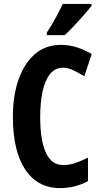

<svg xmlns="http://www.w3.org/2000/svg" viewBox="-20 -954 518 984"><path d="M304 -607Q262 -607 236 -574Q210 -541 198 -484Q186 -427 186 -355Q186 -235 215 -171.5Q244 -108 304 -108Q334 -108 364 -118Q394 -128 431 -146V-26Q366 10 288 10Q172 10 109 -85.5Q46 -181 46 -356Q46 -463 75 -546Q104 -629 158.5 -676.5Q213 -724 292 -724Q335 -724 373.5 -711.5Q412 -699 450 -677L412 -563Q382 -582 354.5 -594.5Q327 -607 304 -607ZM449 -924Q435 -906 411.5 -879Q388 -852 361.5 -823.5Q335 -795 312 -774H220V-787Q246 -827 266 -864Q286 -901 302 -934H449Z"/></svg>

Font: Noto Sans Sinhala ExtraCondensed
Style: Bold
Weight: 700
Width: 2
Designer: Jelle Bosma - Monotype Design Team
Foundry: Monotype Imaging Inc.
Version: Version 2.006; ttfautohint (v1.8.4.7-5d5b)